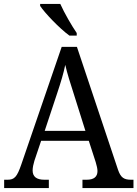

<svg xmlns="http://www.w3.org/2000/svg" viewBox="-20 -951 695 971"><path d="M331 -771H368V-784C342 -822 305 -886 285 -931H183V-921C206 -886 281 -807 331 -771ZM1 0H227V-42H205C164 -42 145 -58 145 -89C145 -103 149 -122 154 -138L188 -239H429L464 -131C469 -114 473 -98 473 -86C473 -57 455 -42 418 -42H397V0H655V-42H644C607 -42 591 -52 577 -92L369 -714H292L88 -120C66 -56 53 -42 18 -42H1ZM206 -289 269 -479C288 -536 301 -579 310 -623C320 -579 336 -529 355 -470L412 -289Z"/></svg>

Font: Noto Serif Armenian SemiCondensed
Style: Regular
Weight: 400
Width: 4
Designer: Monotype Design Team
Foundry: Monotype Imaging Inc.
Version: Version 2.008